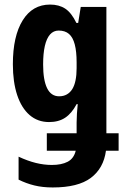

<svg xmlns="http://www.w3.org/2000/svg" viewBox="-20 -577 540 837"><path d="M198.2 -557.1Q237.3 -557.1 264.4 -539.3Q291.5 -521.5 313 -477.1H320.8L332 -546.9H443.8V3.9H497.1V80.1H441.9Q431.6 156.7 376 198.5Q320.3 240.2 210 240.2Q165.5 240.2 129.9 231.4Q94.2 222.7 61 206.1V106Q100.6 124.5 136.2 133.3Q171.9 142.1 206.1 142.1Q248 142.1 274.9 128.2Q301.8 114.3 310.1 80.1H184.1V3.9H314V-43Q314 -59.6 315.4 -82Q316.9 -104.5 318.8 -123H314Q292.5 -82.5 263.9 -63.7Q235.4 -44.9 193.8 -44.9Q144.5 -44.9 109.1 -75.4Q73.7 -106 54.9 -162.6Q36.1 -219.2 36.1 -296.9Q36.1 -419.4 78.9 -488.3Q121.6 -557.1 198.2 -557.1ZM235.8 -443.8Q213.4 -443.8 198.2 -426.8Q183.1 -409.7 175.5 -376.7Q168 -343.8 168 -295.9Q168 -228 185.3 -192.6Q202.6 -157.2 237.8 -157.2Q256.8 -157.2 271.2 -165.3Q285.6 -173.3 295.2 -188.7Q304.7 -204.1 309.3 -227.1Q314 -250 314 -279.8V-305.2Q314 -352.5 305.9 -383.3Q297.9 -414.1 280.8 -429Q263.7 -443.8 235.8 -443.8Z"/></svg>

Font: Open Sans Condensed
Style: Regular
Weight: 400
Width: 3
Designer: Monotype Design Team
Foundry: Monotype Imaging Inc.
Version: Version 3.000